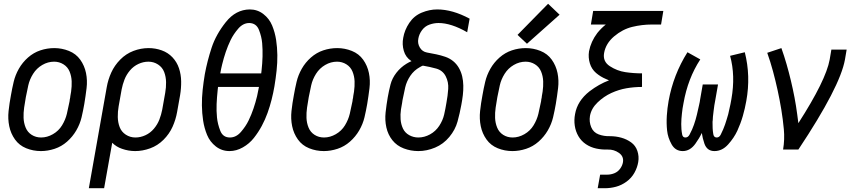

<svg xmlns="http://www.w3.org/2000/svg" viewBox="-20 -793 4540 1018"><path d="M197 8Q156 8 119 -7Q82 -22 59.5 -53.5Q37 -85 29 -124Q21 -163 25.5 -204.5Q30 -246 38 -288Q44 -323 52.5 -359Q61 -395 80 -428.5Q99 -462 128.5 -488Q158 -514 194 -526Q230 -538 268 -538Q308 -538 345.5 -523Q383 -508 405.5 -476.5Q428 -445 436 -406Q444 -367 439 -325.5Q434 -284 427 -242Q421 -207 412.5 -171Q404 -135 384.5 -101.5Q365 -68 335.5 -42Q306 -16 269.5 -4Q233 8 197 8ZM198 -64Q230 -64 260.5 -81.5Q291 -99 309 -128.5Q327 -158 334.5 -189.5Q342 -221 348 -252L349 -257L350 -266L352 -275L353 -284L357 -307Q361 -335 360 -362Q359 -389 349 -413.5Q339 -438 316.5 -452Q294 -466 267 -466Q234 -466 204 -448.5Q174 -431 155.5 -401.5Q137 -372 130 -340.5Q123 -309 117 -278Q112 -250 108 -222.5Q104 -195 105 -168Q106 -141 116 -116.5Q126 -92 148 -78Q170 -64 198 -64Z M451 205 530 -241 546 -331Q553 -371 570 -408.5Q587 -446 617.5 -477Q648 -508 687.5 -523Q727 -538 768 -538Q804 -538 837.5 -526Q871 -514 894.5 -489Q918 -464 929 -431Q940 -398 940.5 -361.5Q941 -325 935 -289L919 -199Q912 -159 895 -121Q878 -83 847 -52Q816 -21 776 -6.5Q736 8 697 8Q661 8 627 -4Q597 -14 575 -36L532 205ZM698 -64Q725 -64 751 -76Q777 -88 796 -110.5Q815 -133 825 -159Q835 -185 840 -211L856 -301Q861 -329 860.5 -357.5Q860 -386 850.5 -411Q841 -436 818 -451Q795 -466 767 -466Q740 -466 714 -454Q688 -442 669 -419.5Q650 -397 640 -371Q630 -345 625 -319L609 -229Q604 -201 604.5 -172.5Q605 -144 614.5 -119Q624 -94 647 -79Q670 -64 698 -64Z M1197 8Q1156 8 1124.5 -16.5Q1093 -41 1078 -77.5Q1063 -114 1057 -153.5Q1051 -193 1050.5 -234Q1050 -275 1054.5 -316.5Q1059 -358 1066 -400Q1079 -470 1102 -540Q1125 -610 1177.5 -676Q1230 -742 1304 -743Q1345 -743 1376.5 -718.5Q1408 -694 1423 -657.5Q1438 -621 1444 -581.5Q1450 -542 1450.5 -501Q1451 -460 1446.5 -418.5Q1442 -377 1435 -335Q1429 -300 1420 -264.5Q1411 -229 1398.5 -194Q1386 -159 1368 -125.5Q1350 -92 1326 -61.5Q1302 -31 1267.5 -11.5Q1233 8 1197 8ZM1199 -64Q1232 -64 1257.5 -93.5Q1283 -123 1298 -154Q1313 -185 1324 -217.5Q1335 -250 1343 -283Q1348 -307 1353 -332H1136L1134 -314Q1130 -277 1128.5 -241Q1127 -205 1130.5 -170Q1134 -135 1148 -99.5Q1162 -64 1199 -64ZM1148 -404H1365L1367 -421Q1371 -457 1372 -493.5Q1373 -530 1370 -564.5Q1367 -599 1353 -634.5Q1339 -670 1302 -671Q1269 -671 1243.5 -641.5Q1218 -612 1203 -581Q1188 -550 1177 -517.5Q1166 -485 1158 -452Q1152 -428 1148 -404Z M1697 8Q1656 8 1619 -7Q1582 -22 1559.5 -53.5Q1537 -85 1529 -124Q1521 -163 1525.5 -204.5Q1530 -246 1538 -288Q1544 -323 1552.5 -359Q1561 -395 1580 -428.5Q1599 -462 1628.5 -488Q1658 -514 1694 -526Q1730 -538 1768 -538Q1808 -538 1845.5 -523Q1883 -508 1905.5 -476.5Q1928 -445 1936 -406Q1944 -367 1939 -325.5Q1934 -284 1927 -242Q1921 -207 1912.5 -171Q1904 -135 1884.5 -101.5Q1865 -68 1835.5 -42Q1806 -16 1769.5 -4Q1733 8 1697 8ZM1698 -64Q1730 -64 1760.5 -81.5Q1791 -99 1809 -128.5Q1827 -158 1834.5 -189.5Q1842 -221 1848 -252L1849 -257L1850 -266L1852 -275L1853 -284L1857 -307Q1861 -335 1860 -362Q1859 -389 1849 -413.5Q1839 -438 1816.5 -452Q1794 -466 1767 -466Q1734 -466 1704 -448.5Q1674 -431 1655.5 -401.5Q1637 -372 1630 -340.5Q1623 -309 1617 -278Q1612 -250 1608 -222.5Q1604 -195 1605 -168Q1606 -141 1616 -116.5Q1626 -92 1648 -78Q1670 -64 1698 -64Z M2198 8Q2158 8 2121 -6Q2084 -20 2060.5 -49.5Q2037 -79 2028.5 -117.5Q2020 -156 2024.5 -197Q2029 -238 2036 -278Q2042 -312 2050.5 -345Q2059 -378 2081.5 -407Q2104 -436 2135 -455Q2148 -463 2162 -469L2160 -470Q2131 -489 2121 -523.5Q2111 -558 2118 -593Q2125 -634 2150 -671.5Q2175 -709 2216 -726Q2257 -743 2298 -743Q2379 -743 2470 -694L2457 -622Q2372 -671 2305 -671Q2281 -671 2257 -662.5Q2233 -654 2217.5 -633Q2202 -612 2198 -588Q2193 -563 2206 -541Q2219 -519 2244 -514.5Q2269 -510 2293 -505Q2317 -500 2340.5 -492Q2364 -484 2382.5 -469Q2401 -454 2413 -433Q2425 -412 2430.5 -388.5Q2436 -365 2436.5 -339.5Q2437 -314 2434 -288.5Q2431 -263 2426 -237Q2418 -193 2406 -149Q2394 -105 2362.5 -67Q2331 -29 2287 -10.5Q2243 8 2198 8ZM2198 -64Q2230 -64 2260 -80.5Q2290 -97 2309 -126Q2328 -155 2335 -186Q2342 -217 2347 -248Q2354 -285 2356.5 -321.5Q2359 -358 2343 -389Q2327 -420 2292.5 -429.5Q2258 -439 2222 -445Q2214 -442 2206 -437Q2175 -420 2155.5 -391Q2136 -362 2128.5 -330Q2121 -298 2115 -266L2114 -261L2112 -247L2106 -213Q2102 -186 2104 -160Q2106 -134 2116.5 -111.5Q2127 -89 2149.5 -76.5Q2172 -64 2198 -64Z M2774 -561 2724 -608 2886 -773 2947 -715ZM2697 8Q2656 8 2619 -7Q2582 -22 2559.5 -53.5Q2537 -85 2529 -124Q2521 -163 2525.5 -204.5Q2530 -246 2538 -288Q2544 -323 2552.5 -359Q2561 -395 2580 -428.5Q2599 -462 2628.5 -488Q2658 -514 2694 -526Q2730 -538 2768 -538Q2808 -538 2845.5 -523Q2883 -508 2905.5 -476.5Q2928 -445 2936 -406Q2944 -367 2939 -325.5Q2934 -284 2927 -242Q2921 -207 2912.5 -171Q2904 -135 2884.5 -101.5Q2865 -68 2835.5 -42Q2806 -16 2769.5 -4Q2733 8 2697 8ZM2698 -64Q2730 -64 2760.5 -81.5Q2791 -99 2809 -128.5Q2827 -158 2834.5 -189.5Q2842 -221 2848 -252L2849 -257L2850 -266L2852 -275L2853 -284L2857 -307Q2861 -335 2860 -362Q2859 -389 2849 -413.5Q2839 -438 2816.5 -452Q2794 -466 2767 -466Q2734 -466 2704 -448.5Q2674 -431 2655.5 -401.5Q2637 -372 2630 -340.5Q2623 -309 2617 -278Q2612 -250 2608 -222.5Q2604 -195 2605 -168Q2606 -141 2616 -116.5Q2626 -92 2648 -78Q2670 -64 2698 -64Z M3149 205 3162 133H3200Q3219 133 3237.5 125.5Q3256 118 3268 101.5Q3280 85 3283 67Q3288 36 3261.5 17.5Q3235 -1 3203 0Q3171 1 3141 -5.5Q3111 -12 3086.5 -28.5Q3062 -45 3047 -70.5Q3032 -96 3027.5 -126.5Q3023 -157 3029 -188Q3041 -258 3106 -309Q3156 -347 3209 -367Q3201 -370 3193 -374Q3164 -386 3140.5 -406Q3117 -426 3107.5 -457Q3098 -488 3103 -521Q3113 -573 3147 -618Q3167 -643 3192 -663H3113L3125 -735H3497L3485 -663H3436Q3384 -663 3332.5 -650.5Q3281 -638 3236.5 -600.5Q3192 -563 3183 -512Q3175 -467 3213.5 -442Q3252 -417 3295.5 -410.5Q3339 -404 3384 -404V-332Q3342 -332 3301.5 -325Q3261 -318 3221.5 -300Q3182 -282 3148.5 -250Q3115 -218 3108 -178Q3103 -147 3114.5 -119Q3126 -91 3154 -80.5Q3182 -70 3214 -71Q3245 -71 3274 -63Q3303 -55 3326.5 -38Q3350 -21 3359.5 7.5Q3369 36 3364 66Q3359 96 3343.5 123.5Q3328 151 3302 170Q3276 189 3246.5 197Q3217 205 3187 205Z M3600 8Q3561 8 3541 -27.5Q3521 -63 3517 -101Q3513 -139 3515.5 -179Q3518 -219 3525 -258Q3550 -397 3625 -516L3693 -478Q3627 -377 3604 -246Q3601 -232 3599 -218Q3597 -204 3595.5 -190Q3594 -176 3593 -162.5Q3592 -149 3592 -135Q3592 -121 3593 -108Q3594 -95 3597 -79.5Q3600 -64 3614 -64Q3628 -64 3636 -79Q3644 -94 3649.5 -106.5Q3655 -119 3659.5 -132Q3664 -145 3668 -158.5Q3672 -172 3675 -185Q3678 -198 3681 -211.5Q3684 -225 3687 -238L3688 -243L3690 -252L3692 -265L3706 -345H3787L3773 -265Q3770 -250 3767.5 -234.5Q3765 -219 3763.5 -204Q3762 -189 3760 -174L3759 -156L3758 -148V-143Q3758 -128 3758.5 -113.5Q3759 -99 3762 -81.5Q3765 -64 3780 -64Q3794 -64 3801.5 -79.5Q3809 -95 3814.5 -107.5Q3820 -120 3824.5 -133.5Q3829 -147 3833 -160Q3837 -173 3841 -187L3843 -196L3845 -205L3847 -214L3853 -241L3858 -268Q3880 -392 3851 -497L3929 -516Q3961 -390 3937 -258Q3930 -218 3918.5 -178Q3907 -138 3889.5 -100Q3872 -62 3840.5 -27Q3809 8 3768 8Q3729 8 3715 -31Q3705 -60 3701 -88Q3688 -60 3667 -31Q3639 8 3600 8Z M4132 0Q4141 -54 4136 -107.5Q4131 -161 4122.5 -212.5Q4114 -264 4103 -314.5Q4092 -365 4078.5 -415Q4065 -465 4048 -513L4123 -538Q4138 -496 4150.5 -452.5Q4163 -409 4173.5 -365Q4184 -321 4192.5 -276.5Q4201 -232 4207 -186Q4210 -163 4213 -140Q4359 -367 4379 -477L4388 -530H4469L4460 -477Q4434 -332 4213 0Z"/></svg>

Font: Iosevka SS08
Style: Italic
Weight: 400
Italic angle: -10°
Monospace: yes
Designer: Belleve Invis
Foundry: Belleve Invis
Version: 2.1.0; ttfautohint (v1.8.2)